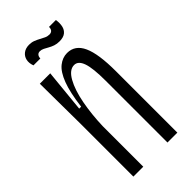

<svg xmlns="http://www.w3.org/2000/svg" viewBox="-215 -719 769 769"><g transform="rotate(-45 169.0 -334.5)"><path d="M47 0V-293L45 -528H104L86 -346H97Q106 -418 122 -460Q138 -502 160.5 -520Q183 -538 209 -538Q254 -538 275 -492Q296 -446 296 -348V0H240V-350Q240 -421 229 -452.5Q218 -484 195 -484Q168 -484 147.5 -447.5Q127 -411 116 -353Q105 -295 103 -230V0ZM221 -592Q206 -592 194.5 -596Q183 -600 173.5 -605.5Q164 -611 155 -615.5Q146 -620 137 -620Q128 -620 123 -614Q118 -608 118 -598H79Q72 -617 75.5 -633Q79 -649 92 -659Q105 -669 125 -669Q139 -669 150.5 -664.5Q162 -660 172 -654.5Q182 -649 191.5 -644.5Q201 -640 212 -640Q221 -640 226.5 -645.5Q232 -651 232 -663H271Q274 -643 270.5 -627Q267 -611 255 -601.5Q243 -592 221 -592Z"/></g></svg>

Font: Bricolage Grotesque 72pt Condensed ExtraLight
Style: Regular
Weight: 250
Width: 3
Designer: Mathieu Triay
Foundry: Atelier Triay
Version: Version 1.001;gftools[0.9.33.dev8+g029e19f]